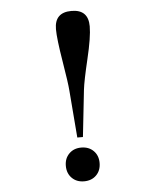

<svg xmlns="http://www.w3.org/2000/svg" viewBox="-52 -759 670 816"><g transform="rotate(-5 283.0 -351.0)"><path d="M285.2 -175.8H261.2L245.1 -376Q242.7 -410.2 227.1 -503.9Q210.9 -601.6 210.9 -642.1Q210.9 -713.9 283.2 -713.9Q355 -713.9 355 -642.1Q355 -595.7 333 -503.9Q311.5 -413.6 307.1 -376ZM273.9 12.2Q242.2 12.2 222.2 -7.8Q202.1 -27.8 202.1 -60.1Q202.1 -91.8 222.2 -111.8Q242.2 -131.8 273.9 -131.8Q306.2 -131.8 326.2 -111.8Q346.2 -91.8 346.2 -60.1Q346.2 -27.8 326.2 -7.8Q306.2 12.2 273.9 12.2Z"/></g></svg>

Font: New Heterodox Mono
Style: Book
Weight: 400
Designer: Hao Chi Kiang <hello@hckiang.com>, Alexey Kryukov <alexios@thessalonica.org.ru>
Version: Version 0.0.3